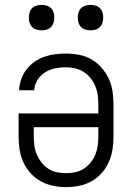

<svg xmlns="http://www.w3.org/2000/svg" viewBox="-20 -757 540 785"><path d="M250 8Q277 8 304 2.5Q331 -3 354.5 -16Q378 -29 396 -49.5Q414 -70 425 -95Q436 -120 440 -146.5Q444 -173 444 -200V-330Q444 -357 440 -384Q436 -411 424.5 -435.5Q413 -460 395 -480.5Q377 -501 353.5 -514.5Q330 -528 303 -533Q276 -538 249 -538Q226 -538 203.5 -535Q181 -532 160 -524.5Q139 -517 120 -503.5Q101 -490 87.5 -472Q74 -454 66.5 -432.5Q59 -411 58 -388H120Q121 -410 133 -429.5Q145 -449 164 -461Q183 -473 205 -477.5Q227 -482 249 -482Q268 -482 287 -477.5Q306 -473 322 -463Q338 -453 350 -438Q362 -423 369.5 -405Q377 -387 379.5 -368Q382 -349 382 -330V-293H56V-200Q56 -173 60 -146.5Q64 -120 75 -95Q86 -70 104.5 -49.5Q123 -29 146.5 -16Q170 -3 196.5 2.5Q223 8 250 8ZM250 -49Q231 -49 212 -53Q193 -57 177 -67.5Q161 -78 149.5 -93Q138 -108 130.5 -125.5Q123 -143 120.5 -162Q118 -181 118 -200V-237H382V-200Q382 -181 379.5 -162Q377 -143 370 -125.5Q363 -108 351 -93Q339 -78 323 -67.5Q307 -57 288 -53Q269 -49 250 -49ZM350 -633Q361 -633 371 -636Q381 -639 388.5 -646.5Q396 -654 399 -664.5Q402 -675 402 -685Q402 -696 399 -706Q396 -716 388.5 -723.5Q381 -731 371 -734Q361 -737 350 -737Q340 -737 329.5 -734Q319 -731 311.5 -723.5Q304 -716 301 -706Q298 -696 298 -685Q298 -675 301 -664.5Q304 -654 311.5 -646.5Q319 -639 329.5 -636Q340 -633 350 -633ZM150 -633Q161 -633 171 -636Q181 -639 188.5 -646.5Q196 -654 199 -664.5Q202 -675 202 -685Q202 -696 199 -706Q196 -716 188.5 -723.5Q181 -731 171 -734Q161 -737 150 -737Q140 -737 129.5 -734Q119 -731 111.5 -723.5Q104 -716 101 -706Q98 -696 98 -685Q98 -675 101 -664.5Q104 -654 111.5 -646.5Q119 -639 129.5 -636Q140 -633 150 -633Z"/></svg>

Font: Iosevka SS09 Light
Style: Regular
Weight: 300
Monospace: yes
Designer: Belleve Invis
Foundry: Belleve Invis
Version: Version 5.2.1; ttfautohint (v1.8.3)